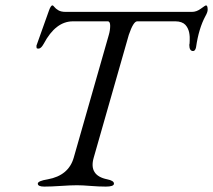

<svg xmlns="http://www.w3.org/2000/svg" viewBox="-20 -686 789 711"><path d="M327 -102Q308 -36 377 -22Q402 -17 402 -6Q402 5 372 5Q346 5 315.5 2.5Q285 0 265 0Q242 0 205.5 2.5Q169 5 144 5Q120 5 120 -6Q120 -16 157 -22Q234 -36 253 -102L383 -557Q388 -574 388 -590.5Q388 -607 379 -607H250Q186 -607 142 -524Q132 -506 123 -506Q117 -506 116 -507.5Q115 -509 115 -517Q115 -518 161 -646Q168 -666 174 -666Q177 -666 181.5 -660Q186 -654 196 -648Q206 -642 223 -642H691Q708 -642 724 -654Q740 -666 743 -666Q749 -666 749 -650Q749 -641 741 -627Q716 -581 706 -511Q703 -497 695 -497Q681 -497 681 -520L682 -525Q682 -530 682.5 -535.5Q683 -541 682.5 -549.5Q682 -558 680.5 -565.5Q679 -573 675.5 -580.5Q672 -588 666.5 -594Q661 -600 651.5 -603.5Q642 -607 630 -607H488Q474 -607 457 -557Z"/></svg>

Font: EB Garamond 12
Style: Italic
Weight: 400
Italic angle: -17°
Version: Version 0.016; ttfautohint (v1.8.4)